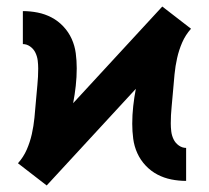

<svg xmlns="http://www.w3.org/2000/svg" viewBox="-20 -554 640 588"><path d="M123 14 79 -20 35 -54Q52 -73 62 -96Q72 -119 77.5 -143.5Q83 -168 85.5 -193.5Q88 -219 90 -244Q92 -269 94.5 -294Q97 -319 97 -344Q97 -356 95.5 -368.5Q94 -381 88.5 -392.5Q83 -404 72.5 -411.5Q62 -419 50 -419V-520Q73 -520 95.5 -515.5Q118 -511 138 -500.5Q158 -490 174 -473Q190 -456 199.5 -435Q209 -414 212 -391Q215 -368 215 -345Q215 -318 212 -291Q209 -264 204 -238L477 -534L521 -500L565 -466Q548 -447 538 -424Q528 -401 522.5 -376.5Q517 -352 514.5 -326.5Q512 -301 510 -276Q508 -251 505.5 -226Q503 -201 503 -176Q503 -164 504.5 -151.5Q506 -139 511.5 -127.5Q517 -116 527.5 -108.5Q538 -101 550 -101V0Q527 0 504.5 -4.5Q482 -9 462 -19.5Q442 -30 426 -47Q410 -64 400.5 -85Q391 -106 388 -129Q385 -152 385 -175Q385 -202 388 -229Q391 -256 396 -282Z"/></svg>

Font: Zed Sans Extended
Style: Bold
Weight: 700
Width: 7
Designer: Belleve Invis
Foundry: Belleve Invis
Version: Version 1.0.0; ttfautohint (v1.8.4)